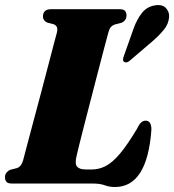

<svg xmlns="http://www.w3.org/2000/svg" viewBox="-30 -737 699 771"><path d="M341 0H17.5Q1.5 0 -4.2 -7Q-10 -14 -10 -25.5Q-10 -36.5 -3.8 -44Q2.5 -51.5 10.5 -55L38 -62Q56 -68 63 -94Q67 -109.5 77.5 -149.2Q88 -189 102.2 -242.2Q116.5 -295.5 131.8 -353Q147 -410.5 160.8 -463.2Q174.5 -516 184.8 -555Q195 -594 199 -608.5Q204.5 -633 184.5 -640L159 -646.5Q142.5 -655 142.5 -670Q142.5 -700 174.5 -700H450.5Q467 -700 472.5 -692.8Q478 -685.5 478 -675Q478 -664 472.2 -656.5Q466.5 -649 458 -645.5L430.5 -638.5Q421 -635 415.2 -628.5Q409.5 -622 405 -606Q399 -584.5 388 -542.5Q377 -500.5 363.2 -447.5Q349.5 -394.5 335.2 -339Q321 -283.5 308.2 -234.5Q295.5 -185.5 287.2 -151.5Q279 -117.5 277 -108.5Q270 -78.5 279.8 -67.5Q289.5 -56.5 314.5 -56.5H338.5Q368.5 -56.5 395.5 -70.8Q422.5 -85 452.2 -120.5Q482 -156 520 -219.5Q529 -238.5 537.2 -245.5Q545.5 -252.5 554.5 -252.5Q578 -252.5 578 -216.5Q561.5 14 431.5 14Q409 14 390.8 7Q372.5 0 341 0ZM506.5 -622.5Q520 -660 540 -685Q560 -710 590 -715Q620.5 -721 635.8 -705.2Q651 -689.5 649 -667.5Q646.5 -641 629.5 -619.5Q612.5 -598 585.5 -574L493 -495Q479 -482 468.5 -488.5Q463.5 -492 464 -498.5Q464.5 -505 467.5 -512.5Z"/></svg>

Font: Fraunces 144pt Soft Black
Style: Italic
Weight: 900
Italic angle: -16°
Version: Version 1.000;[b76b70a41]